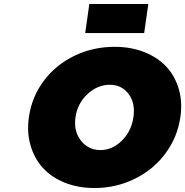

<svg xmlns="http://www.w3.org/2000/svg" viewBox="-20 -946 941 976"><path d="M127 -351.1Q141.6 -453.6 202.6 -535.2Q263.7 -616.7 358.2 -662.4Q452.6 -708 563 -708Q645.5 -708 713.4 -681.2Q781.2 -654.3 825.2 -607.4Q869.1 -560.5 888.7 -494.1Q908.2 -427.7 897 -351.1Q882.3 -248.5 821 -166Q759.8 -83.5 664.8 -36.9Q569.8 9.8 460 9.8Q377.4 9.8 309.8 -17.3Q242.2 -44.4 198.5 -92Q154.8 -139.6 135.3 -206.8Q115.7 -273.9 127 -351.1ZM490.2 -183.1Q550.8 -183.1 599.1 -230.7Q647.5 -278.3 658.2 -350.1Q668.9 -421.4 633.8 -468.3Q598.6 -515.1 538.1 -515.1Q476.1 -515.1 425 -468Q374 -420.9 363.8 -350.1Q353.5 -279.3 391.4 -231.2Q429.2 -183.1 490.2 -183.1ZM413.1 -777.8 434.1 -925.8H733.9L712.9 -777.8Z"/></svg>

Font: Trueno Black
Style: Italic
Weight: 900
Designer: Julieta Ulanovsky
Foundry: Julieta Ulanovsky
Version: Version 3.001b | FøM Fix